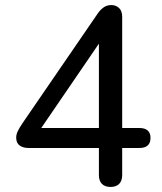

<svg xmlns="http://www.w3.org/2000/svg" viewBox="-20 -732 640 759"><path d="M417 7Q395 7 383 -5Q371 -17 371 -40V-147H93Q71 -147 57.5 -157Q44 -167 44 -188Q44 -200 50 -213Q56 -226 71 -248L368 -681Q379 -696 391.5 -704Q404 -712 420 -712Q438 -712 450.5 -700.5Q463 -689 463 -665V-226H531Q553 -226 564 -216Q575 -206 575 -187Q575 -167 564 -157Q553 -147 531 -147H463V-40Q463 -17 451 -5Q439 7 417 7ZM371 -226V-596H396L126 -201V-226Z"/></svg>

Font: Nunito Medium
Style: Regular
Weight: 500
Designer: Vernon Adams
Foundry: Vernon Adams
Version: Version 3.601